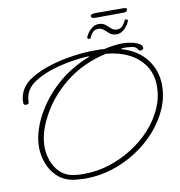

<svg xmlns="http://www.w3.org/2000/svg" viewBox="-100 -983 1071 1145"><g transform="rotate(-10 435.5 -411.0)"><path d="M325 70Q309 70 293.5 68.5Q278 67 262 66Q200 58 160.5 22.5Q121 -13 102.5 -62.5Q84 -112 84 -160Q84 -204 95.5 -246.5Q107 -289 126 -329Q177 -433 264.5 -514Q352 -595 471 -641L470 -645Q418 -643 359 -633Q300 -623 243.5 -605Q187 -587 144 -560Q70 -516 70 -439Q70 -425 53 -425Q37 -425 37 -439Q37 -530 124 -582Q176 -613 242 -633Q308 -653 378 -663Q448 -673 509 -673Q524 -673 539 -673Q554 -673 569 -671Q598 -678 628 -682Q658 -686 688 -686Q699 -686 717.5 -683.5Q736 -681 754.5 -675.5Q773 -670 786 -661Q799 -652 799 -638Q799 -632 794 -628.5Q789 -625 782 -625Q775 -625 772 -628Q769 -631 766 -636Q756 -653 730 -655.5Q704 -658 684 -658Q681 -658 677.5 -657.5Q674 -657 670 -657L669 -653Q767 -625 819 -556.5Q871 -488 871 -399Q871 -326 841 -257.5Q811 -189 758.5 -129.5Q706 -70 636.5 -25Q567 20 487.5 45Q408 70 325 70ZM324 41Q401 41 476 17Q551 -7 617 -49Q683 -91 733 -146.5Q783 -202 811.5 -266.5Q840 -331 840 -399Q840 -470 806 -522Q772 -574 712.5 -604.5Q653 -635 574 -642Q429 -610 322 -523.5Q215 -437 158 -318Q139 -280 128 -239.5Q117 -199 117 -157Q117 -116 132 -73.5Q147 -31 179.5 0Q212 31 266 38Q280 40 295 40.5Q310 41 324 41ZM658 -745Q632 -745 616.5 -758Q601 -771 587.5 -783.5Q574 -796 554 -796Q532 -796 520 -782.5Q508 -769 499 -749Q498 -746 491 -746Q487 -746 483 -749.5Q479 -753 482 -760Q493 -786 514.5 -805Q536 -824 560 -824Q586 -824 601.5 -811.5Q617 -799 630.5 -786Q644 -773 664 -773Q687 -773 698.5 -786.5Q710 -800 719 -820Q721 -823 726 -823Q731 -823 735 -820Q739 -817 736 -809Q725 -783 703.5 -764Q682 -745 658 -745ZM551 -864Q524 -864 524 -878Q524 -892 557 -892Q608 -892 655.5 -891.5Q703 -891 728 -891Q744 -891 744 -881Q744 -877 739.5 -871Q735 -865 720 -865Z"/></g></svg>

Font: Ms Madi
Style: Regular
Weight: 400
Designer: Robert E. Leuschke
Foundry: Robert E. Leuschke
Version: Version 1.010; ttfautohint (v1.8.3)